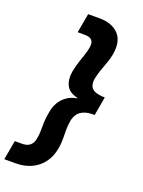

<svg xmlns="http://www.w3.org/2000/svg" viewBox="-194 -892 863 1158"><g transform="rotate(20 238.0 -313.5)"><path d="M236 -811Q317 -811 359 -766.5Q401 -722 387 -637Q381 -604 370.5 -576Q360 -548 350 -519.5Q340 -491 333 -458Q329 -433 335.5 -413.5Q342 -394 364.5 -384Q387 -374 429 -373L408 -253Q366 -254 340 -243.5Q314 -233 300.5 -214Q287 -195 282 -168Q277 -135 277 -107Q277 -79 277.5 -50.5Q278 -22 272 11Q262 67 232.5 105.5Q203 144 159 164Q115 184 60 184H-13L9 60H54Q77 60 92.5 53Q108 46 117.5 32Q127 18 130 -3Q135 -27 135 -53Q135 -79 136 -108.5Q137 -138 144 -174Q150 -210 166 -238Q182 -266 209.5 -285.5Q237 -305 276 -312V-314Q221 -326 202 -363Q183 -400 192 -453Q199 -489 208.5 -518.5Q218 -548 227 -573.5Q236 -599 240 -623Q246 -656 233 -671.5Q220 -687 186 -687H141L163 -811Z"/></g></svg>

Font: DM Sans 9pt Black
Style: Italic
Weight: 900
Italic angle: -10°
Version: Version 4.004;gftools[0.9.30]